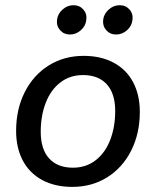

<svg xmlns="http://www.w3.org/2000/svg" viewBox="-20 -712 602 741"><path d="M42.2 -206.9Q42.2 -290.3 75.4 -356.2Q108.6 -422 167.8 -459.2Q227 -496.4 303 -496.4Q369.5 -496.4 418.6 -470.1Q467.6 -443.9 493.6 -395Q519.6 -346.1 519.6 -280.2Q519.6 -196.9 486.4 -131Q453.2 -65.1 394 -27.9Q334.8 9.3 258.8 9.3Q192.3 9.3 143.3 -17Q94.2 -43.3 68.2 -92.1Q42.2 -141 42.2 -206.9ZM424.6 -283.5Q424.6 -351.1 392.1 -386.7Q359.6 -422.3 300.4 -422.3Q249.7 -422.3 212.7 -393.6Q175.7 -365 156.5 -315.1Q137.2 -265.2 137.2 -203.6Q137.2 -136 169.7 -100.4Q202.2 -64.8 261.4 -64.8Q312.1 -64.8 349.1 -93.5Q386.1 -122.2 405.3 -172Q424.6 -221.9 424.6 -283.5ZM200 -635.4Q202.8 -658.8 221.5 -675.3Q240.2 -691.9 263.6 -691.9Q287 -691.9 301.7 -675.3Q316.3 -658.8 313.1 -635.4Q310.8 -612 292.1 -595.4Q273.4 -578.8 250 -578.8Q226.6 -578.8 212 -595.4Q197.3 -612 200 -635.4ZM378.1 -635.4Q381 -658.8 399.7 -675.3Q418.4 -691.9 441.8 -691.9Q465.2 -691.9 479.8 -675.3Q494.5 -658.8 491.2 -635.4Q489 -612 470.3 -595.4Q451.6 -578.8 428.2 -578.8Q404.8 -578.8 390.1 -595.4Q375.5 -612 378.1 -635.4Z"/></svg>

Font: SN Pro Thin
Style: Italic
Weight: 200
Italic angle: -9°
Designer: Tobias Whetton
Foundry: Supernotes
Version: Version 1.003;Glyphs 3.3 (3324)